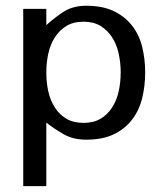

<svg xmlns="http://www.w3.org/2000/svg" viewBox="-20 -465 561 658"><path d="M477.5 -216.8Q477.5 -168.9 466.8 -127Q456.1 -85 431.6 -53.7Q407.2 -22.5 369.1 -4.4Q331.1 13.7 275.4 13.7Q231.4 13.7 199.2 -4.4Q167 -22.5 138.7 -44.9V172.9H59.6V-434.6H138.7V-378.9Q169.9 -407.2 200.7 -426.3Q231.4 -445.3 275.4 -445.3Q331.1 -445.3 369.1 -427.2Q407.2 -409.2 431.6 -378.4Q456.1 -347.7 466.8 -306.2Q477.5 -264.6 477.5 -216.8ZM393.6 -216.8Q393.6 -250 386.7 -281.2Q379.9 -312.5 364.3 -336.9Q348.6 -361.3 324.7 -376Q300.8 -390.6 266.6 -390.6Q231.4 -390.6 207.5 -376Q183.6 -361.3 168 -336.9Q152.3 -312.5 145.5 -281.2Q138.7 -250 138.7 -216.8Q138.7 -182.6 145.5 -151.9Q152.3 -121.1 168 -96.7Q183.6 -72.3 207.5 -58.1Q231.4 -43.9 266.6 -43.9Q300.8 -43.9 324.7 -58.1Q348.6 -72.3 364.3 -96.7Q379.9 -121.1 386.7 -151.9Q393.6 -182.6 393.6 -216.8Z"/></svg>

Font: Padauk GrcRegTest
Style: Regular
Weight: 500
Designer: Debbi Hosken
Foundry: SIL
Version: Version 2.0